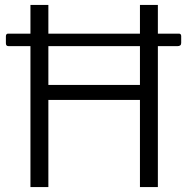

<svg xmlns="http://www.w3.org/2000/svg" viewBox="-20 -762 764 782"><path d="M709 -625H623V-742H550V-625H177V-742H104V-625H13C7 -625 4 -621 4 -614V-586C4 -578 7 -574 16 -574H104V0H177V-355H550V0H623V-574H702C713 -574 718 -578 718 -587V-615C718 -621 715 -625 709 -625ZM550 -416H177V-574H550Z"/></svg>

Font: 18Franklin Light
Style: Regular
Weight: 300
Designer: Pablo Impallari, Rodrigo Fuenzalida (Modified by Dan O. Williams)
Version: Version 0.025;PS 000.025;hotconv 1.0.88;makeotf.lib2.5.64775